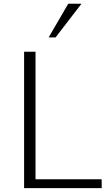

<svg xmlns="http://www.w3.org/2000/svg" viewBox="-20 -980 578 1000"><path d="M335.4 -960.4 233.4 -785.2H269.5L404.3 -960.4ZM165 -710.4H105.5V0H509.8L509.3 -46.4H165Z"/></svg>

Font: My Font
Style: ExtraLight
Weight: 500
Designer: Vernon Adams
Foundry: newtypography
Version: Version 0.001